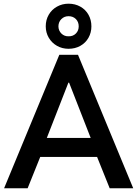

<svg xmlns="http://www.w3.org/2000/svg" viewBox="-20 -1015 741 1035"><path d="M299.8 -719.7H400.4L698.2 0H571.3L503.4 -168.9H196.8L128.9 0H2ZM226.6 -873Q226.6 -907.7 242.7 -935.5Q258.8 -963.4 287.1 -979.2Q315.4 -995.1 349.6 -995.1Q384.8 -995.1 413.1 -979.2Q441.4 -963.4 457 -935.5Q472.7 -907.7 472.7 -873Q472.7 -839.4 457 -811.5Q441.4 -783.7 413.1 -767.8Q384.8 -752 349.6 -752Q315.4 -752 287.4 -767.8Q259.3 -783.7 242.9 -811.5Q226.6 -839.4 226.6 -873ZM404.3 -873Q404.3 -897 388.9 -912.4Q373.5 -927.7 349.6 -927.7Q326.7 -927.7 311 -912.4Q295.4 -897 294.9 -873Q295.4 -849.6 311 -834.2Q326.7 -818.8 349.6 -819.3Q373.5 -818.8 388.9 -834.2Q404.3 -849.6 404.3 -873ZM468.8 -271.5 352.5 -569.3H348.6L232.4 -271.5Z"/></svg>

Font: Reddit Sans Vanilla SemiBold
Style: Regular
Weight: 600
Designer: Stephen Hutchings
Foundry: Reddit
Version: Version 1.013